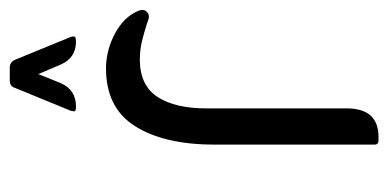

<svg xmlns="http://www.w3.org/2000/svg" viewBox="-316 -173 814 403"><g transform="rotate(90 91.5 29.0)"><path d="M177 -358H184Q193 -358 193 -350V-13Q193 92 154 153.5Q115 215 30 214Q-7 213 -40.5 195Q-74 177 -87 148Q-92 137 -87.5 130.5Q-83 124 -76 124Q-72 124 -68 125.5Q-64 127 -61 128Q-39 135 -22 139Q-5 143 17 143Q70 142 93.5 105Q117 68 117 4V-291Q117 -358 177 -358ZM113 277Q121 277 122.5 279Q124 281 122 288L74 405Q71 416 58 416H31Q20 416 15 405L-33 288Q-35 281 -33 279Q-31 277 -23 277Q11 277 25 309L45 356L64 309Q78 277 113 277Z"/></g></svg>

Font: Zain
Style: Regular
Weight: 400
Designer: Zain,Boutros
Foundry: Mobile Telecommunications Company (Zain), 2024
Version: Version 1.51; ttfautohint (v1.8.4)